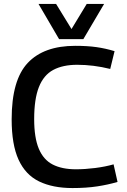

<svg xmlns="http://www.w3.org/2000/svg" viewBox="-20 -942 643 972"><path d="M39 -338Q39 -537 120.5 -623.5Q202 -710 361 -710Q422 -710 468 -703.5Q514 -697 560 -683L538 -593Q453 -614 371 -614Q298 -614 249.5 -588Q201 -562 177 -501.5Q153 -441 153 -339Q153 -245 176.5 -189Q200 -133 247 -109Q294 -85 364 -85Q411 -85 462 -91.5Q513 -98 555 -110L575 -21Q528 -7 472.5 1.5Q417 10 347 10Q247 10 178 -23.5Q109 -57 74 -133.5Q39 -210 39 -338ZM507 -922 402 -744H279L175 -922H264L342 -795L419 -922Z"/></svg>

Font: Georama Medium
Style: Regular
Weight: 500
Designer: Jean-Baptiste Levee
Foundry: Production Type
Version: Version 1.000